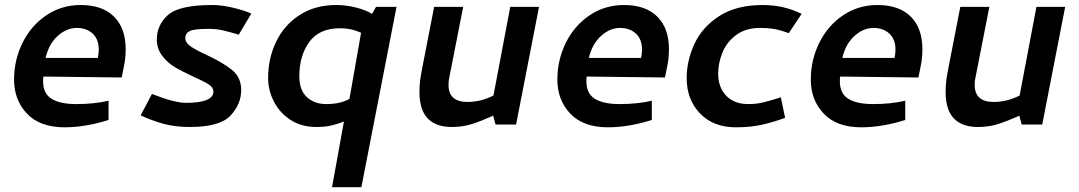

<svg xmlns="http://www.w3.org/2000/svg" viewBox="-20 -508 4412 785"><path d="M37.5 -182.5Q37.5 -98.8 90.6 -43.1Q143.8 12.5 243.8 12.5Q328.8 12.5 423.8 -17.5V-96.2Q366.2 -82.5 291.2 -82.5Q226.2 -82.5 191.2 -103.8Q156.2 -125 156.2 -176.2Q156.2 -188.8 157.5 -195L477.5 -191.2L487.5 -241.2Q493.8 -271.2 493.8 -307.5Q493.8 -392.5 446.2 -440Q398.8 -487.5 310 -487.5Q231.2 -487.5 168.8 -445Q106.2 -402.5 71.9 -332.5Q37.5 -262.5 37.5 -182.5ZM383.8 -305Q383.8 -290 380 -271.2H166.2Q180 -328.8 216.2 -361.2Q252.5 -393.8 293.8 -393.8Q333.8 -393.8 358.8 -370.6Q383.8 -347.5 383.8 -305Z M756.2 11.2Q878.8 11.2 922.5 -35.6Q966.2 -82.5 966.2 -140Q966.2 -191.2 928.8 -221.9Q891.2 -252.5 823.8 -283.8Q780 -303.8 758.8 -318.8Q737.5 -333.8 737.5 -352.5Q737.5 -371.2 755 -380.6Q772.5 -390 831.2 -390Q865 -390 891.9 -383.8Q918.8 -377.5 956.2 -366.2L1007.5 -452.5Q980 -465 933.8 -476.2Q887.5 -487.5 848.8 -487.5Q711.2 -487.5 666.2 -446.2Q621.2 -405 621.2 -347.5Q621.2 -308.8 643.1 -280Q665 -251.2 694.4 -233.8Q723.8 -216.2 772.5 -193.8Q815 -175 833.8 -162.5Q852.5 -150 852.5 -133.8Q852.5 -87.5 740 -87.5Q693.8 -87.5 601.2 -123.8L555 -36.2Q603.8 -13.8 650.6 -1.2Q697.5 11.2 756.2 11.2Z M1355 -487.5Q1267.5 -487.5 1204.4 -446.2Q1141.2 -405 1108.8 -336.9Q1076.2 -268.8 1076.2 -190Q1076.2 -138.8 1100 -92.5Q1123.8 -46.2 1168.1 -17.5Q1212.5 11.2 1273.8 11.2Q1307.5 11.2 1332.5 5.6Q1357.5 0 1386.2 -11.2L1337.5 257.5H1457.5L1601.2 -480H1517.5L1501.2 -451.2Q1477.5 -466.2 1436.9 -476.9Q1396.2 -487.5 1355 -487.5ZM1456.2 -373.8 1408.8 -103.8Q1372.5 -82.5 1313.8 -82.5Q1266.2 -82.5 1235 -110.6Q1203.8 -138.8 1203.8 -196.2Q1203.8 -280 1244.4 -336.2Q1285 -392.5 1370 -392.5Q1417.5 -392.5 1456.2 -373.8Z M2090 1.2 2183.8 -480H2066.2L1997.5 -117.5Q1946.2 -91.2 1891.2 -91.2Q1813.8 -91.2 1813.8 -161.2Q1813.8 -178.8 1817.5 -193.8L1873.8 -480H1755L1707.5 -236.2Q1706.2 -231.2 1700.6 -198.8Q1695 -166.2 1695 -131.2Q1695 11.2 1827.5 11.2Q1871.2 11.2 1908.8 -0.6Q1946.2 -12.5 1996.2 -35L2006.2 1.2Z M2258.8 -182.5Q2258.8 -98.8 2311.9 -43.1Q2365 12.5 2465 12.5Q2550 12.5 2645 -17.5V-96.2Q2587.5 -82.5 2512.5 -82.5Q2447.5 -82.5 2412.5 -103.8Q2377.5 -125 2377.5 -176.2Q2377.5 -188.8 2378.8 -195L2698.8 -191.2L2708.8 -241.2Q2715 -271.2 2715 -307.5Q2715 -392.5 2667.5 -440Q2620 -487.5 2531.2 -487.5Q2452.5 -487.5 2390 -445Q2327.5 -402.5 2293.1 -332.5Q2258.8 -262.5 2258.8 -182.5ZM2605 -305Q2605 -290 2601.2 -271.2H2387.5Q2401.2 -328.8 2437.5 -361.2Q2473.8 -393.8 2515 -393.8Q2555 -393.8 2580 -370.6Q2605 -347.5 2605 -305Z M3205 -372.5 3257.5 -451.2Q3185 -487.5 3098.8 -487.5Q2990 -487.5 2920 -441.9Q2850 -396.2 2818.8 -327.5Q2787.5 -258.8 2787.5 -188.8Q2787.5 -101.2 2841.9 -44.4Q2896.2 12.5 2988.8 12.5Q3048.8 12.5 3095.6 1.9Q3142.5 -8.8 3190 -26.2L3172.5 -110Q3128.8 -96.2 3100.6 -89.4Q3072.5 -82.5 3040 -82.5Q2981.2 -82.5 2948.8 -116.9Q2916.2 -151.2 2916.2 -207.5Q2916.2 -250 2933.8 -293.1Q2951.2 -336.2 2990 -365Q3028.8 -393.8 3087.5 -393.8Q3122.5 -393.8 3148.8 -388.8Q3175 -383.8 3205 -372.5Z M3295 -182.5Q3295 -98.8 3348.1 -43.1Q3401.2 12.5 3501.2 12.5Q3586.2 12.5 3681.2 -17.5V-96.2Q3623.8 -82.5 3548.8 -82.5Q3483.8 -82.5 3448.8 -103.8Q3413.8 -125 3413.8 -176.2Q3413.8 -188.8 3415 -195L3735 -191.2L3745 -241.2Q3751.2 -271.2 3751.2 -307.5Q3751.2 -392.5 3703.8 -440Q3656.2 -487.5 3567.5 -487.5Q3488.8 -487.5 3426.2 -445Q3363.8 -402.5 3329.4 -332.5Q3295 -262.5 3295 -182.5ZM3641.2 -305Q3641.2 -290 3637.5 -271.2H3423.8Q3437.5 -328.8 3473.8 -361.2Q3510 -393.8 3551.2 -393.8Q3591.2 -393.8 3616.2 -370.6Q3641.2 -347.5 3641.2 -305Z M4241.2 1.2 4335 -480H4217.5L4148.8 -117.5Q4097.5 -91.2 4042.5 -91.2Q3965 -91.2 3965 -161.2Q3965 -178.8 3968.8 -193.8L4025 -480H3906.2L3858.8 -236.2Q3857.5 -231.2 3851.9 -198.8Q3846.2 -166.2 3846.2 -131.2Q3846.2 11.2 3978.8 11.2Q4022.5 11.2 4060 -0.6Q4097.5 -12.5 4147.5 -35L4157.5 1.2Z"/></svg>

Font: Cambay
Style: Bold Italic
Weight: 700
Italic angle: -11°
Designer: Pooja Saxena
Foundry: Pooja Saxena
Version: Version 1.006;PS 001.006;hotconv 1.0.70;makeotf.lib2.5.58329